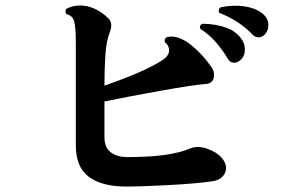

<svg xmlns="http://www.w3.org/2000/svg" viewBox="-20 -732 1040 704"><path d="M442 -48Q354 -48 306 -83.5Q258 -119 258 -199V-578Q258 -628 252.5 -651.5Q247 -675 224 -680Q220 -684 220 -690Q220 -697 224 -700Q247 -712 274 -712Q300 -712 327 -700Q354 -688 378 -664Q388 -654 388 -638Q388 -631 386 -624.5Q384 -618 382 -612Q370 -582 366.5 -532.5Q363 -483 363 -418Q400 -431 440.5 -446.5Q481 -462 518.5 -480Q556 -498 582 -516Q600 -530 600 -548Q600 -565 585 -577Q584 -579 584 -583Q584 -593 593 -596Q597 -597 600.5 -597.5Q604 -598 608 -598Q642 -598 682 -566Q722 -534 756 -485Q765 -472 765 -456Q765 -443 757.5 -434Q750 -425 734 -424Q716 -423 672.5 -416.5Q629 -410 573.5 -400Q518 -390 462 -379.5Q406 -369 363 -360V-229Q363 -191 386 -173.5Q409 -156 447 -156Q528 -156 584.5 -164Q641 -172 678 -188Q691 -193 705 -193Q723 -193 739 -187Q775 -174 792 -154.5Q809 -135 809 -116Q809 -98 795.5 -84Q782 -70 756 -67Q729 -63 688.5 -59.5Q648 -56 602 -53.5Q556 -51 514 -49.5Q472 -48 442 -48ZM815 -517Q798 -546 773.5 -575Q749 -604 714 -627L713 -631Q713 -642 723 -645Q772 -644 809.5 -630.5Q847 -617 866 -588Q873 -578 875.5 -568.5Q878 -559 878 -550Q878 -529 865.5 -515.5Q853 -502 839 -502Q823 -502 815 -517ZM906 -605Q858 -656 784 -685Q782 -688 782 -693Q782 -701 789 -705Q816 -711 844 -711Q873 -711 898.5 -704Q924 -697 942 -683Q954 -673 959 -662Q964 -651 964 -640Q964 -621 953 -608Q942 -595 928 -595Q916 -595 906 -605Z"/></svg>

Font: Zen Antique
Style: Regular
Weight: 400
Designer: Yoshimichi Ohira
Foundry: Positype
Version: Version 1.001